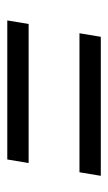

<svg xmlns="http://www.w3.org/2000/svg" viewBox="98 -562 303 540"><g transform="rotate(90 250.0 -291.5)"><path d="M73 -363 83 -423H474L464 -363ZM37 -160 47 -220H438L428 -160Z"/></g></svg>

Font: DM Sans 9pt Light
Style: Italic
Weight: 300
Italic angle: -10°
Version: Version 4.004;gftools[0.9.30]